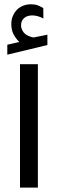

<svg xmlns="http://www.w3.org/2000/svg" viewBox="-20 -867 267 886"><path d="M68.8 -673.3Q53.2 -689 42.7 -708.7Q32.2 -728.5 32.2 -755.4Q32.2 -774.4 37.8 -789.6Q43.5 -804.7 52.7 -815.9Q65.4 -831.5 83.7 -839.4Q102.1 -847.2 121.6 -847.2Q141.6 -847.2 153.8 -842.5Q166 -837.9 179.7 -829.6L180.2 -781.7Q153.3 -795.9 128.4 -795.9Q119.6 -795.9 109.1 -793.2Q98.6 -790.5 90.8 -783.2Q77.1 -771 77.1 -749Q77.6 -732.9 88.6 -718.3Q99.6 -703.6 123.5 -696.8Q126 -696.3 128.4 -695.3Q130.9 -694.3 134.3 -694.3Q137.2 -694.3 139.2 -694.8L198.7 -707V-659.2L13.7 -614.7V-660.6ZM72.3 -570.8H154.8V-1.4H72.3Z"/></svg>

Font: Vazir FD-UI
Style: Regular-FD-UI
Weight: 400
Designer: Saber Rastikerdar
Foundry: Saber Rastikerdar
Version: Version 30.1.0